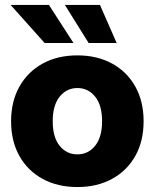

<svg xmlns="http://www.w3.org/2000/svg" viewBox="-20 -754 633 786"><path d="M296.9 11.7Q215.8 11.7 154.8 -21.5Q93.8 -54.7 59.6 -115.2Q25.4 -175.8 25.4 -257.8Q25.4 -338.9 59.6 -399.7Q93.8 -460.4 154.8 -493.9Q215.8 -527.3 296.9 -527.3Q377.4 -527.3 438.7 -493.9Q500 -460.4 533.9 -399.7Q567.9 -338.9 567.9 -257.8Q567.9 -175.8 533.9 -115.5Q500 -55.2 438.7 -21.7Q377.4 11.7 296.9 11.7ZM296.9 -122.1Q340.8 -122.1 369.4 -157.2Q397.9 -192.4 397.9 -257.8Q397.9 -323.2 369.4 -358.4Q340.8 -393.6 296.9 -393.6Q252.9 -393.6 224.4 -358.4Q195.8 -323.2 195.8 -257.8Q195.8 -192.4 224.1 -157.2Q252.4 -122.1 296.9 -122.1ZM162.6 -578.1 23.4 -733.9H180.2L280.8 -578.1ZM342.8 -578.1 245.6 -733.9H389.2L457.5 -578.1Z"/></svg>

Font: Inter Display ExtraBold
Style: Regular
Weight: 800
Designer: Rasmus Andersson
Foundry: rsms
Version: Version 4.000;git-a52131595